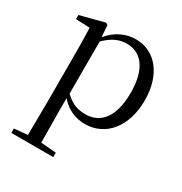

<svg xmlns="http://www.w3.org/2000/svg" viewBox="-182 -665 1003 1059"><g transform="rotate(30 319.0 -135.5)"><path d="M367 15C496 15 589 -92 589 -263C589 -427 502 -531 380 -531C319 -531 258 -506 208 -446L203 -520L190 -528L36 -488V-462L125 -458C127 -408 128 -355 128 -287V27L126 224L41 232V260H308V232L211 224L209 27V-58C257 -3 313 15 367 15ZM211 -420C261 -470 304 -485 348 -485C439 -485 501 -413 501 -261C501 -95 430 -33 343 -33C294 -33 254 -46 211 -88Z"/></g></svg>

Font: Harano Aji Mincho CN
Style: Regular
Weight: 400
Foundry: Masamichi Hosoda
Version: HaranoAjiMinchoCN-Regular version 20230610;ttx 4.39.4